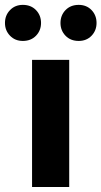

<svg xmlns="http://www.w3.org/2000/svg" viewBox="-62 -752 408 772"><path d="M66.9 0V-511.2H216.3V0ZM29.8 -587.4Q-1.5 -587.4 -21.7 -608.4Q-42 -629.4 -42 -659.7Q-42 -690.4 -21.7 -711.4Q-1.5 -732.4 29.8 -732.4Q62.5 -732.4 82.8 -711.4Q103 -690.4 103 -659.7Q103 -629.4 82.8 -608.4Q62.5 -587.4 29.8 -587.4ZM254.4 -587.4Q221.7 -587.4 201.4 -608.4Q181.2 -629.4 181.2 -659.7Q181.2 -690.4 201.4 -711.4Q221.7 -732.4 254.4 -732.4Q286.1 -732.4 306.2 -711.4Q326.2 -690.4 326.2 -659.7Q326.2 -629.4 306.2 -608.4Q286.1 -587.4 254.4 -587.4Z"/></svg>

Font: Akatab Black
Style: Regular
Weight: 900
Designer: SIL Global
Foundry: SIL Global
Version: Version 4.000